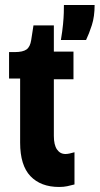

<svg xmlns="http://www.w3.org/2000/svg" viewBox="-20 -733 396 763"><path d="M215 10Q142 10 101 -33Q60 -76 60 -166V-421H16V-526H38Q71 -526 85.5 -536.5Q100 -547 104 -574L113 -632H194V-528H272V-418H194V-193Q194 -157 206.5 -139Q219 -121 240 -121Q248 -121 256.5 -123Q265 -125 276 -128V0Q261 4 247 7Q233 10 215 10ZM222 -574Q228 -610 230.5 -636.5Q233 -663 233.5 -681.5Q234 -700 234 -713H356Q356 -667 345 -633Q334 -599 322 -574Z"/></svg>

Font: Bricolage Grotesque 24pt Condensed
Style: Bold
Weight: 700
Width: 3
Designer: Mathieu Triay
Foundry: Atelier Triay
Version: Version 1.001;gftools[0.9.33.dev8+g029e19f]